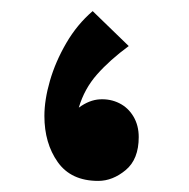

<svg xmlns="http://www.w3.org/2000/svg" viewBox="-20 -315 340 346"><path d="M157 11Q108 11 84 -23Q60 -57 60 -106Q60 -135 70 -169.5Q80 -204 99.5 -237.5Q119 -271 147 -295L212 -232Q178 -207 155 -181Q132 -155 122 -121Q141 -135 160 -136Q179 -137 195 -129Q211 -121 220.5 -105Q230 -89 230 -68Q230 -28 206.5 -8.5Q183 11 157 11Z"/></svg>

Font: Marhey Light
Style: Regular
Weight: 300
Designer: Nur Syamsi & Bustanul Arifin
Foundry: Namelatype
Version: Version 1.000